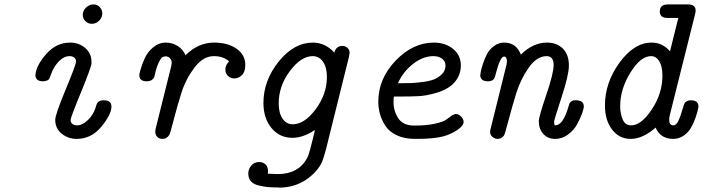

<svg xmlns="http://www.w3.org/2000/svg" viewBox="-20 -631 3218 879"><path d="M142.1 -288.1Q146 -332 191.9 -384Q237.8 -436 300.8 -436Q341.8 -436 370.4 -411.1Q398.9 -386.2 398.9 -348.1V-341.8Q398.9 -325.7 351.1 -209.2Q303.2 -92.8 303.2 -81.8Q303.2 -70.8 311 -64Q318.8 -57.1 332 -57.1Q356.9 -57.1 382.1 -81.1Q407.2 -105 418 -139.2Q418 -140.1 418.9 -143.1Q419.9 -146 420.4 -147.5Q420.9 -148.9 421.9 -151.9Q422.9 -154.8 423.8 -156.5Q424.8 -158.2 426.5 -160.6Q428.2 -163.1 430.2 -164.6Q432.1 -166 434.6 -167.5Q437 -168.9 439.9 -169.9Q442.9 -170.9 447 -171.4Q451.2 -171.9 455.1 -171.9Q490.2 -171.9 490.2 -143.1Q490.2 -106.9 444.1 -51Q397.9 4.9 331.1 4.9Q292 4.9 262.5 -19Q232.9 -43 232.9 -82Q232.9 -106.9 280.5 -220.9Q328.1 -335 328.1 -349.1Q328.1 -360.4 320.1 -367.2Q312 -374 298.8 -374Q272 -374 248.5 -349.1Q225.1 -324.2 213.9 -292Q212.9 -290 210.9 -283.9Q209 -277.8 208 -275.9Q207 -273.9 204.6 -269.5Q202.1 -265.1 198.5 -263.7Q194.8 -262.2 189 -260.5Q183.1 -258.8 175.8 -258.8Q142.1 -259.3 142.1 -288.1ZM358.9 -563Q358.9 -581.1 373.5 -595.9Q388.2 -610.8 408.2 -610.8Q425.3 -610.8 436.8 -598.4Q448.2 -585.9 448.2 -569.8Q448.2 -550.8 434.1 -536.4Q419.9 -522 399.9 -522Q383.8 -522 371.3 -533.9Q358.9 -545.9 358.9 -563Z M617.7 -287.1Q617.7 -293 623.8 -314Q629.9 -335 642.3 -363.5Q654.8 -392.1 680.9 -414.1Q707 -436 738.8 -436Q769.5 -436 794.2 -419.9Q818.8 -403.8 829.1 -377.9Q887.2 -436 960 -436Q1022.9 -436 1063 -408Q1103 -379.9 1103 -334Q1103 -301.8 1087.4 -286.9Q1071.8 -272 1052.7 -272Q1034.7 -272 1023.2 -283.9Q1011.7 -295.9 1011.7 -312Q1011.7 -333 1028.8 -350.1Q1002 -374 959 -374Q910.2 -374 870.6 -322Q831.1 -270 811.5 -209Q792 -147.9 775.9 -85Q759.8 -22 755.9 -15.1Q744.6 4.9 724.1 4.9Q699.2 4.9 691.9 -19Q689 -26.9 693.8 -46.9L762.7 -323.2Q765.6 -335.4 766.1 -342.8Q766.1 -356 758.1 -364.5Q750 -373 738.8 -373Q730 -373 720.7 -368.2Q706.5 -348.1 698.7 -325Q690.9 -301.8 689 -288.8Q687 -275.9 678 -267.3Q668.9 -258.8 650.9 -258.8Q617.7 -259.3 617.7 -287.1Z M1116.7 164.1Q1116.7 143.1 1130.4 127Q1144 110.8 1166 110.8Q1184.1 110.8 1195.6 121.8Q1207 132.8 1207 151.9Q1207 159.7 1205.6 164.1Q1235.4 166 1252 166Q1346.2 166 1386.7 91.8Q1395.5 77.6 1421.9 -36.1Q1367.7 0 1318.8 0Q1259.8 0 1222.9 -44.9Q1186 -89.8 1186 -159.2Q1186 -262.2 1255.9 -349.1Q1325.7 -436 1412.6 -436Q1468.8 -436 1510.7 -390.1Q1518.6 -420.9 1547.9 -420.9Q1561 -420.9 1570.8 -411.9Q1580.6 -402.8 1580.6 -389.2L1577.6 -371.1L1471.7 55.2Q1460.4 96.2 1454.6 109.9Q1431.6 158.7 1378.7 193.4Q1325.7 228 1256.8 228Q1255.9 228 1254.4 227.5Q1252.9 227.1 1252 227.1Q1226.1 227.1 1208 225.6Q1189.9 224.1 1165.8 218.5Q1141.6 212.9 1129.2 199.5Q1116.7 186 1116.7 164.1ZM1255.9 -157.2Q1255.9 -114.3 1273.4 -88.1Q1291 -62 1319.8 -62Q1374 -62 1425.3 -131.1Q1476.6 -200.2 1476.6 -278.8Q1476.6 -322.8 1458.7 -348.4Q1440.9 -374 1411.6 -374Q1358.4 -374 1307.1 -305.7Q1255.9 -237.3 1255.9 -157.2Z M1711.9 -165Q1711.9 -271 1791.3 -353.5Q1870.6 -436 1965.8 -436Q2019 -436 2054.4 -407Q2089.8 -377.9 2089.8 -332Q2089.8 -277.8 2047.9 -241.2Q2021 -218.3 1976.8 -205.6Q1932.6 -192.9 1898.2 -190.9Q1863.8 -189 1807.6 -189H1783.7Q1781.7 -187 1781.7 -163.1Q1781.7 -122.1 1803.7 -89.1Q1825.7 -56.2 1875.5 -56.2H1877.9Q1934.1 -56.2 1971.4 -64.7Q2008.8 -73.2 2021.7 -82.5Q2034.7 -91.8 2046.1 -100.3Q2057.6 -108.9 2067.9 -108.9Q2080.1 -108.9 2091.3 -96.9Q2102.5 -85 2102.5 -73.2Q2102.5 -55.2 2073.2 -35.6Q2043.9 -16.1 2009.8 -6.8Q1965.8 4.9 1886.2 4.9Q1883.3 4.9 1879.9 4.9Q1832 4.9 1796.9 -11.5Q1761.7 -27.8 1744.1 -55.4Q1726.6 -83 1719.2 -110.1Q1711.9 -137.2 1711.9 -165ZM1801.8 -250Q1835.9 -250 1857.4 -250.5Q1878.9 -251 1913.3 -255.4Q1947.8 -259.8 1967.8 -267.8Q1987.8 -275.9 2003.7 -292Q2019.5 -308.1 2019.5 -331.1Q2019.5 -350.1 2004.2 -362.1Q1988.8 -374 1963.9 -374Q1917 -374 1871.3 -338.6Q1825.7 -303.2 1801.8 -250Z M2178.7 -287.1Q2178.7 -290 2181.2 -303Q2183.6 -315.9 2191.2 -339.4Q2198.7 -362.8 2209.7 -383.8Q2220.7 -404.8 2241.7 -420.4Q2262.7 -436 2287.6 -436Q2343.8 -436 2364.7 -380.9Q2419.9 -436 2484.4 -436Q2529.3 -436 2556.9 -408.4Q2584.5 -380.9 2584.5 -331.1Q2584.5 -288.1 2550.5 -184.6Q2516.6 -81.1 2516.6 -73.2Q2516.6 -64.5 2519.5 -57.1Q2540.5 -57.1 2554.7 -78.1Q2568.8 -99.1 2577.6 -127.4Q2586.4 -155.8 2587.4 -158.2Q2595.7 -171.9 2613.3 -171.9Q2613.8 -171.9 2614.7 -171.9H2616.7Q2652.8 -171.9 2652.8 -143.1Q2652.8 -134.3 2644.8 -111.6Q2636.7 -88.9 2622.1 -62Q2607.4 -35.2 2580.6 -15.1Q2553.7 4.9 2521.5 4.9Q2488.3 4.9 2467.5 -17.6Q2446.8 -40 2446.8 -76.2Q2446.8 -96.2 2480.7 -196Q2514.6 -295.9 2514.6 -333Q2514.6 -374 2482.4 -374Q2437.5 -374 2400.1 -320.6Q2362.8 -267.1 2343.3 -203.6Q2323.7 -140.1 2307.6 -78.6Q2291.5 -17.1 2287.6 -11.2Q2276.4 4.9 2257.8 4.9Q2244.6 4.9 2234.1 -4.6Q2223.6 -14.2 2223.6 -27.8Q2223.6 -33.7 2228.5 -50.8L2294.4 -316.9Q2300.3 -336.9 2300.8 -349.1Q2300.8 -372.1 2287.6 -372.1Q2270.5 -372.1 2251.5 -299.8Q2250.5 -296.9 2249 -291Q2247.6 -285.2 2246.6 -281.5Q2245.6 -277.8 2243.2 -272.9Q2240.7 -268.1 2237.5 -265.6Q2234.4 -263.2 2228.5 -261Q2222.7 -258.8 2215.8 -258.8H2213.4Q2178.7 -259.3 2178.7 -287.1Z M2749.5 -147.9Q2749.5 -252.9 2816.4 -344.5Q2883.3 -436 2963.4 -436Q3013.2 -436 3047.4 -396L3085.4 -548.8H3036.6Q3000.5 -548.8 3000.5 -578.1Q3000.5 -610.8 3037.6 -610.8Q3038.1 -610.8 3038.6 -610.8H3129.4Q3164.6 -610.8 3164.6 -583Q3164.6 -574.2 3161.6 -564L3047.4 -107.9Q3043.5 -91.8 3043.5 -84Q3043.5 -57.1 3062.5 -57.1Q3076.7 -57.1 3086.7 -79.6Q3096.7 -102.1 3104 -128.9Q3111.3 -155.8 3116.7 -162.1Q3126.5 -171.9 3141.6 -171.9Q3177.7 -171.9 3177.7 -143.1Q3177.7 -140.1 3174.6 -126.5Q3171.4 -112.8 3163.3 -89.8Q3155.3 -66.9 3143.3 -45.9Q3131.3 -24.9 3109.9 -10Q3088.4 4.9 3062.5 4.9Q3003.4 4.9 2981.4 -46.9Q2922.4 4.9 2867.7 4.9Q2814.5 4.9 2782 -38.1Q2749.5 -81.1 2749.5 -147.9ZM2819.3 -145Q2819.3 -110.8 2830.8 -84Q2842.3 -57.1 2869.6 -57.1Q2915.5 -57.1 2964.1 -130.1Q3012.7 -203.1 3012.7 -285.2Q3012.7 -326.2 2998.5 -350.1Q2984.4 -374 2960.4 -374Q2912.6 -374 2866 -298.6Q2819.3 -223.1 2819.3 -145Z"/></svg>

Font: CMU Typewriter Text
Style: Italic
Weight: 500
Italic angle: -14.04°
Version: Version 0.7.0